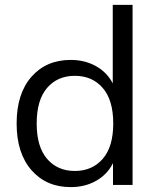

<svg xmlns="http://www.w3.org/2000/svg" viewBox="-20 -756 640 785"><path d="M269 9Q169 9 108.5 -60.5Q48 -130 48 -251Q48 -373 108.5 -442Q169 -511 269 -511Q327 -511 372.5 -485.5Q418 -460 441 -415V-736H522V0H442V-89Q419 -43 373.5 -17Q328 9 269 9ZM286 -57Q357 -57 400 -106.5Q443 -156 443 -251Q443 -347 400 -396.5Q357 -446 286 -446Q215 -446 172.5 -396.5Q130 -347 130 -251Q130 -156 172.5 -106.5Q215 -57 286 -57Z"/></svg>

Font: Winston
Style: Regular
Weight: 400
Designer: Original fonts by Vernon Adams / Changes by Cristiano Sobral
Foundry: Original fonts by Vernon Adams / Changes by Cristiano Sobral
Version: Version 2.503;July 17, 2020;FontCreator 13.0.0.2655 64-bit